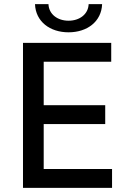

<svg xmlns="http://www.w3.org/2000/svg" viewBox="-20 -907 622 927"><path d="M91 0H521V-91H191V-308H488V-399H191V-609H517V-700H91ZM311 -751C401 -751 470 -803 473 -887H408C406 -838 364 -807 311 -807C258 -807 216 -838 214 -887H149C152 -803 221 -751 311 -751Z"/></svg>

Font: Chess Sans Medium
Style: Regular
Weight: 500
Designer: Wolf Bōese
Foundry: Wolf Bōese
Version: Version 7.223;Glyphs 3.3 (3306)